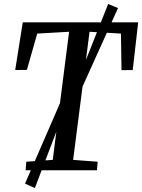

<svg xmlns="http://www.w3.org/2000/svg" viewBox="-20 -855 714 964"><path d="M108.7 0 112.1 -43 244.8 -52.3 326.9 -695.5 166.9 -686.4 115 -504.1 56.3 -503.4 94.3 -743H673.8L646.4 -503.4L590.1 -502.7L587.2 -686.4L429.6 -695.5L347.2 -52.3L470.5 -43L466.9 0ZM105.6 67 302.9 -387 355.7 -413.8 523 -835 572.5 -814.5 384.6 -398.6 331.4 -373.5 155.1 89Z"/></svg>

Font: Merriweather Light
Style: Italic
Weight: 300
Italic angle: -7.8°
Designer: Eben Sorkin
Foundry: Eben Sorkin
Version: Version 2.101